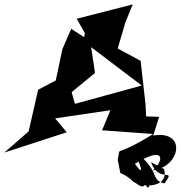

<svg xmlns="http://www.w3.org/2000/svg" viewBox="-66 -680 819 871"><path d="M480 105C540 126 601 224 592 116C589 238 667 115 528 133C548 172 705 183 678 87L619 56C656 156 736 76 680 152C608 134 673 100 532 -4C555 22 605 147 546 63C688 -24 677 51 627 93C755 76 781 -91 629 -65L656 -150L597 -152L594 -208L572 -404L468 -460L503 -579L536 -660L282 -595L337 -498L257 -549L217 -457L187 -315L107 -273L64 -84L-46 12L237 -80L184 -143L435 -180L397 -89L629 -72C436 47 486 -28 468 44ZM259 -262 365 -349 330 -583 312 -493 577 -292 274 -209Z"/></svg>

Font: Asimov Silicon
Style: Regular
Weight: 400
Designer: Google
Version: Version 2.000980; 2014